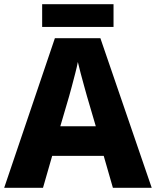

<svg xmlns="http://www.w3.org/2000/svg" viewBox="-20 -900 747 920"><path d="M521 0 477 -153H230L186 0H0L243 -717H461L707 0ZM397 -438Q392 -456 383.5 -486.5Q375 -517 366.5 -549Q358 -581 353 -603Q349 -581 340.5 -548.5Q332 -516 324 -485.5Q316 -455 311 -438L269 -295H439ZM524 -880V-771H182V-880Z"/></svg>

Font: Noto Sans Devanagari ExtraBold
Style: Regular
Weight: 800
Version: Version 2.003